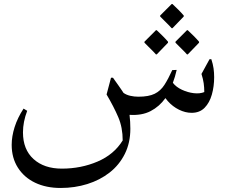

<svg xmlns="http://www.w3.org/2000/svg" viewBox="-20 -620 1134 953"><path d="M281 313Q209 313 154.5 287Q100 261 69 212.5Q38 164 38 99Q38 57 52.5 11Q67 -35 97 -81L115 -70Q94 -15 94 37Q94 122 146.5 169.5Q199 217 287 217Q382 217 464 182Q546 147 589 77Q589 13 567 -38.5Q545 -90 509 -151L531 -234H541Q541 -234 549 -222.5Q557 -211 567.5 -196.5Q578 -182 585.5 -170.5Q593 -159 593 -159Q607 -149 626.5 -144.5Q646 -140 667 -140Q718 -140 747.5 -154.5Q777 -169 796 -198.5Q815 -228 835 -272L857 -273Q849 -238 838 -209Q854 -188 883 -174.5Q912 -161 942 -157.5Q972 -154 994 -163Q994 -186 991 -207Q988 -228 980 -253L1020 -326H1029Q1037 -302 1040 -280.5Q1043 -259 1043 -237Q1043 -191 1031.5 -150.5Q1020 -110 995.5 -85Q971 -60 931 -60Q900 -60 868.5 -75.5Q837 -91 813 -118Q807 -125 801 -133Q771 -91 727.5 -68.5Q684 -46 623 -50Q625 -33 626 -15.5Q627 2 627 19Q627 89 599.5 144Q572 199 524 236.5Q476 274 413.5 293.5Q351 313 281 313ZM832 -480Q831 -482 820 -493Q809 -504 796 -517Q783 -530 775 -538V-543L832 -600H836Q850 -587 865 -572Q880 -557 892 -543V-538L836 -480ZM968 -408 912 -350H908Q907 -352 896 -363Q885 -374 872 -387Q859 -400 851 -408V-413L908 -470H912Q926 -457 941 -442Q956 -427 968 -413ZM697 -408V-413L754 -470H758Q772 -457 787 -442Q802 -427 814 -413V-408L758 -350H754Q753 -352 742 -363Q731 -374 718 -387Q705 -400 697 -408Z"/></svg>

Font: Bona Nova
Style: Regular
Weight: 400
Designer: Mateusz Machalski
Foundry: Capitalics
Version: Version 4.001; ttfautohint (v1.8.3)